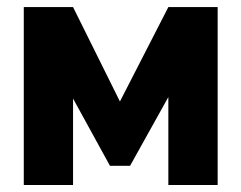

<svg xmlns="http://www.w3.org/2000/svg" viewBox="-20 -528 689 548"><path d="M322.3 -238.3 460.5 -507.8 559.2 -428.2 351.2 -54.7H293.9L88.9 -428.2L188.5 -507.8ZM601.2 -507.8V0H460.5V-507.8ZM47.9 -507.8H188.5V0H47.9Z"/></svg>

Font: Giphurs SC
Style: Regular
Weight: 400
Version: Version 0.920